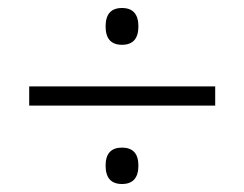

<svg xmlns="http://www.w3.org/2000/svg" viewBox="-20 -593 611 480"><path d="M285 -481Q244 -481 244 -527Q244 -573 285 -573Q326 -573 326 -527Q326 -481 285 -481ZM53 -329V-377H518V-329ZM285 -133Q244 -133 244 -179Q244 -224 285 -224Q326 -224 326 -179Q326 -133 285 -133Z"/></svg>

Font: Noto Sans Cherokee Light
Style: Regular
Weight: 300
Designer: Monotype Design Team
Foundry: Monotype Imaging Inc.
Version: Version 2.001; ttfautohint (v1.8.4.7-5d5b)